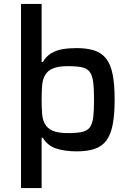

<svg xmlns="http://www.w3.org/2000/svg" viewBox="-20 -763 670 978"><path d="M87 195V-743H192V-447H198Q215 -476 240.5 -491.5Q266 -507 298.5 -512.5Q331 -518 370 -518Q424 -518 461.5 -505.5Q499 -493 521.5 -463.5Q544 -434 554 -383Q564 -332 564 -256Q564 -179 554 -128Q544 -77 522 -47.5Q500 -18 463 -5Q426 8 371 8Q312 8 267.5 -6Q223 -20 198 -61H192V195ZM325 -85Q370 -85 396.5 -90.5Q423 -96 436.5 -113Q450 -130 454.5 -164Q459 -198 459 -255Q459 -312 454.5 -346Q450 -380 436.5 -397.5Q423 -415 396.5 -420.5Q370 -426 325 -426Q278 -426 250 -414.5Q222 -403 209 -379Q197 -358 194.5 -326.5Q192 -295 192 -255Q192 -214 194.5 -184Q197 -154 207 -135Q220 -109 248.5 -97Q277 -85 325 -85Z"/></svg>

Font: Saira SemiExpanded Medium
Style: Regular
Weight: 500
Width: 6
Designer: Hector Gatti with collaboration of the Omnibus-Type team
Foundry: Omnibus-Type
Version: Version 1.101